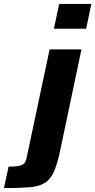

<svg xmlns="http://www.w3.org/2000/svg" viewBox="-127 -763 488 983"><path d="M149 -616 176 -743H341L314 -616ZM-107 200 -83 90Q-42 90 -23.5 84.5Q-5 79 1.5 67.5Q8 56 11 37L127 -510H290L182 3Q167 76 149 116Q131 156 101.5 174Q72 192 22.5 196Q-27 200 -107 200Z"/></svg>

Font: Saira
Style: Bold Italic
Weight: 700
Italic angle: -12°
Designer: Hector Gatti with collaboration of the Omnibus-Type team
Foundry: Omnibus-Type
Version: Version 1.100; ttfautohint (v1.8.3)